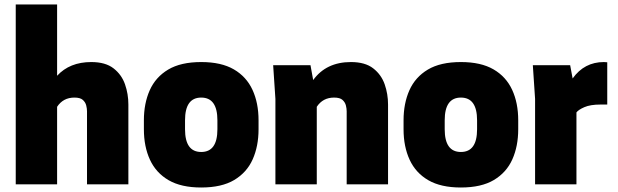

<svg xmlns="http://www.w3.org/2000/svg" viewBox="-20 -820 2750 854"><path d="M551 0H367V-325Q367 -337 363.5 -351Q360 -365 348.5 -375.5Q337 -386 311 -386Q261 -386 234 -345V0H50V-800H234V-483Q290 -544 386 -544Q449 -544 485 -516Q521 -488 536 -445Q551 -402 551 -355Z M875 14Q786 14 730 -18.5Q674 -51 647 -109.5Q620 -168 620 -245V-285Q620 -360 646 -418.5Q672 -477 728 -510.5Q784 -544 875 -544Q964 -544 1020 -511.5Q1076 -479 1103 -420.5Q1130 -362 1130 -285V-245Q1130 -170 1104 -111.5Q1078 -53 1022 -19.5Q966 14 875 14ZM875 -144Q947 -144 947 -245V-285Q947 -386 875 -386Q803 -386 803 -285V-245Q803 -144 875 -144Z M1706 0H1522V-325Q1522 -337 1518.5 -351Q1515 -365 1503.5 -375.5Q1492 -386 1466 -386Q1416 -386 1389 -345V0H1205V-380L1195 -530H1361L1373 -464Q1431 -544 1541 -544Q1604 -544 1640 -516Q1676 -488 1691 -445Q1706 -402 1706 -355Z M2030 14Q1941 14 1885 -18.5Q1829 -51 1802 -109.5Q1775 -168 1775 -245V-285Q1775 -360 1801 -418.5Q1827 -477 1883 -510.5Q1939 -544 2030 -544Q2119 -544 2175 -511.5Q2231 -479 2258 -420.5Q2285 -362 2285 -285V-245Q2285 -170 2259 -111.5Q2233 -53 2177 -19.5Q2121 14 2030 14ZM2030 -144Q2102 -144 2102 -245V-285Q2102 -386 2030 -386Q1958 -386 1958 -285V-245Q1958 -144 2030 -144Z M2544 0H2360V-380L2350 -530H2516L2527 -471Q2579 -544 2666 -544L2681 -543V-355H2651Q2606 -355 2579.5 -343.5Q2553 -332 2544 -320Z"/></svg>

Font: Tanohe Sans Black
Style: Regular
Weight: 900
Designer: Village Type and Design LLC & Cristiano Sobral
Foundry: Cooper Hewitt Smithsonian Design Museum
Version: Version 1.00;March 11, 2020;FontCreator 12.0.0.2522 64-bit; 